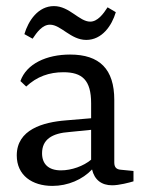

<svg xmlns="http://www.w3.org/2000/svg" viewBox="-20 -602 479 630"><path d="M180 -43C139 -43 118 -64 118 -99C118 -144 150 -165 209 -169L279 -176V-78C254 -57 215 -43 180 -43ZM152 8C203 8 251 -13 282 -46C290 -12 313 6 348 6C371 6 405 -3 418 -7V-41L377 -45C362 -46 355 -53 355 -69V-274C355 -375 307 -423 210 -423C133 -423 67 -393 47 -336L66 -318C101 -351 142 -365 188 -365C250 -365 279 -339 279 -263V-214L196 -207C121 -201 35 -177 35 -92C35 -27 85 8 152 8ZM360 -562 333 -578C319 -556 300 -531 276 -531C240 -531 208 -582 157 -582C105 -582 73 -534 60 -490L87 -475C101 -496 119 -521 144 -521C180 -521 212 -471 263 -471C315 -471 347 -518 360 -562Z"/></svg>

Font: Yrsa
Style: Regular
Weight: 400
Designer: Anna Giedrys (Yrsa+Rasa design), David Brezina (Yrsa art-direction, Rasa art-direction, design)
Foundry: Rosetta Type Foundry
Version: Version 1.001;PS 1.1;hotconv 1.0.88;makeotf.lib2.5.647800